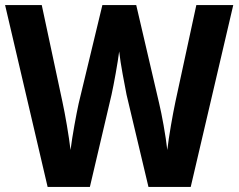

<svg xmlns="http://www.w3.org/2000/svg" viewBox="-20 -734 937 754"><path d="M896 -714H751L669 -335C658 -283 643 -198 637 -145C631 -200 615 -287 605 -328L515 -714H382L289 -328C280 -287 264 -201 257 -145C251 -197 236 -285 225 -335L144 -714H0L167 0H333L418 -362C427 -402 443 -491 448 -532C453 -484 470 -398 477 -362L563 0H729Z"/></svg>

Font: Noto Sans Myanmar SemiCondensed
Style: Bold
Weight: 700
Width: 4
Designer: Monotype Design Team
Foundry: Monotype Imaging Inc.
Version: Version 2.107